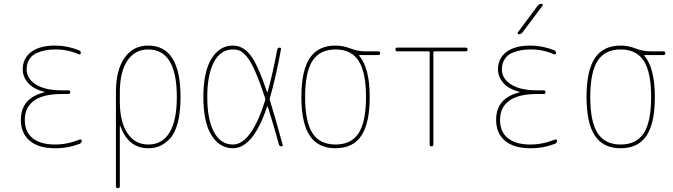

<svg xmlns="http://www.w3.org/2000/svg" viewBox="-20 -770 3540 1010"><path d="M212.9 -284.2Q213.9 -284.2 213.9 -285.2Q213.9 -287.1 211.9 -287.1Q155.3 -301.8 127.4 -334Q99.6 -366.2 99.6 -405.3Q99.6 -462.9 144 -496.6Q188.5 -530.3 269.5 -530.3Q333 -530.3 394.5 -505.9Q404.3 -502.9 405.3 -491.2Q405.3 -487.3 402.3 -485.4Q399.4 -483.4 394.5 -484.4Q335 -510.7 269.5 -509.8Q244.1 -509.8 222.2 -505.9Q200.2 -502 175.3 -492.2Q150.4 -482.4 135.3 -459.5Q120.1 -436.5 120.1 -405.3Q120.1 -356.4 168.5 -325.7Q216.8 -294.9 304.7 -294.9H339.8Q349.6 -294.9 349.6 -285.2Q349.6 -275.4 339.8 -275.4H304.7Q207 -275.4 158.7 -240.2Q110.4 -205.1 110.4 -139.6Q110.4 -76.2 151.9 -43Q193.4 -9.8 269.5 -9.8Q335 -9.8 399.4 -36.1Q403.3 -37.1 406.7 -35.2Q410.2 -33.2 410.2 -29.3Q410.2 -18.6 399.4 -13.7Q335.9 10.7 269.5 9.8Q182.6 9.8 136.2 -29.8Q89.8 -69.3 89.8 -139.6Q89.8 -253.9 212.9 -284.2Z M610.4 -285.2V-235.4Q610.4 -128.9 650.4 -69.3Q690.4 -9.8 759.8 -9.8Q834 -9.8 872.1 -73.2Q910.2 -136.7 910.2 -259.8Q910.2 -509.8 759.8 -509.8Q689.5 -509.8 649.9 -450.7Q610.4 -391.6 610.4 -285.2ZM589.8 210V-285.2Q589.8 -400.4 634.8 -465.3Q679.7 -530.3 759.8 -530.3Q929.7 -530.3 929.7 -259.8Q929.7 -179.7 915 -124Q900.4 -68.4 873.5 -40.5Q846.7 -12.7 819.8 -1.5Q793 9.8 759.8 9.8Q656.2 9.8 613.3 -105.5Q613.3 -107.4 611.3 -107.4Q610.4 -107.4 610.4 -106.4V210Q610.4 219.7 600.1 219.7Q589.8 219.7 589.8 210Z M1205.1 -509.8Q1140.6 -509.8 1105.5 -443.8Q1070.3 -377.9 1070.3 -259.8Q1070.3 -141.6 1105.5 -75.7Q1140.6 -9.8 1205.1 -9.8Q1301.8 -9.8 1375 -242.2Q1376 -248 1375 -252.9Q1346.7 -338.9 1323.2 -392.6Q1299.8 -446.3 1279.3 -470.7Q1258.8 -495.1 1243.2 -502.4Q1227.5 -509.8 1205.1 -509.8ZM1205.1 9.8Q1135.7 9.8 1092.8 -58.1Q1049.8 -126 1049.8 -259.8Q1049.8 -391.6 1092.3 -460.9Q1134.8 -530.3 1205.1 -530.3Q1256.8 -530.3 1295.9 -481.9Q1335 -433.6 1384.8 -286.1Q1384.8 -285.2 1386.2 -285.2Q1387.7 -285.2 1387.7 -286.1Q1412.1 -371.1 1438.5 -508.8Q1440.4 -519.5 1450.2 -519.5Q1460 -519.5 1458 -509.8Q1431.6 -365.2 1399.4 -252.9Q1397.5 -248 1399.4 -243.2Q1424.8 -163.1 1466.8 -8.8Q1468.8 0 1460 0Q1450.2 0 1447.3 -9.8Q1428.7 -80.1 1388.7 -209Q1387.7 -210.9 1385.7 -210.9Q1312.5 9.8 1205.1 9.8Z M1866.7 -449.7Q1828.1 -509.8 1745.1 -509.8Q1662.1 -509.8 1623.5 -449.7Q1585 -389.6 1585 -259.8Q1585 -129.9 1623.5 -69.8Q1662.1 -9.8 1745.1 -9.8Q1828.1 -9.8 1866.7 -69.8Q1905.3 -129.9 1905.3 -259.8Q1905.3 -389.6 1866.7 -449.7ZM1745.1 -530.3Q1784.2 -530.3 1823.2 -515.1Q1862.3 -500 1900.4 -500H1969.7Q1979.5 -500 1980 -490.2Q1980.5 -480.5 1969.7 -480.5H1870.1Q1869.1 -480.5 1869.1 -479Q1869.1 -477.5 1869.6 -477.5Q1870.1 -477.5 1870.1 -476.6Q1924.8 -411.1 1924.8 -259.8Q1924.8 -122.1 1880.9 -56.2Q1836.9 9.8 1745.1 9.8Q1653.3 9.8 1609.4 -56.2Q1565.4 -122.1 1565.4 -260.3Q1565.4 -398.4 1609.4 -464.4Q1653.3 -530.3 1745.1 -530.3Z M2070.3 -500Q2060.5 -500 2060.1 -509.8Q2059.6 -519.5 2070.3 -519.5H2429.7Q2439.5 -519.5 2439.9 -509.8Q2440.4 -500 2429.7 -500H2264.6Q2259.8 -500 2259.8 -495.1V-9.8Q2259.8 0 2250 0Q2240.2 0 2240.2 -9.8V-495.1Q2240.2 -500 2235.4 -500Z M2712.9 -284.2Q2713.9 -284.2 2713.9 -285.2Q2713.9 -287.1 2711.9 -287.1Q2655.3 -301.8 2627.4 -334Q2599.6 -366.2 2599.6 -405.3Q2599.6 -462.9 2644 -496.6Q2688.5 -530.3 2769.5 -530.3Q2833 -530.3 2894.5 -505.9Q2904.3 -502.9 2905.3 -491.2Q2905.3 -487.3 2902.3 -485.4Q2899.4 -483.4 2894.5 -484.4Q2835 -510.7 2769.5 -509.8Q2744.1 -509.8 2722.2 -505.9Q2700.2 -502 2675.3 -492.2Q2650.4 -482.4 2635.3 -459.5Q2620.1 -436.5 2620.1 -405.3Q2620.1 -356.4 2668.5 -325.7Q2716.8 -294.9 2804.7 -294.9H2839.8Q2849.6 -294.9 2849.6 -285.2Q2849.6 -275.4 2839.8 -275.4H2804.7Q2707 -275.4 2658.7 -240.2Q2610.4 -205.1 2610.4 -139.6Q2610.4 -76.2 2651.9 -43Q2693.4 -9.8 2769.5 -9.8Q2835 -9.8 2899.4 -36.1Q2903.3 -37.1 2906.7 -35.2Q2910.2 -33.2 2910.2 -29.3Q2910.2 -18.6 2899.4 -13.7Q2835.9 10.7 2769.5 9.8Q2682.6 9.8 2636.2 -29.8Q2589.8 -69.3 2589.8 -139.6Q2589.8 -253.9 2712.9 -284.2ZM2709 -589.8Q2705.1 -589.8 2703.6 -593.3Q2702.1 -596.7 2704.1 -599.6L2808.6 -740.2Q2816.4 -750 2829.1 -750Q2833 -750 2834.5 -746.6Q2835.9 -743.2 2834 -740.2L2728.5 -599.6Q2720.7 -589.8 2709 -589.8Z M3366.7 -449.7Q3328.1 -509.8 3245.1 -509.8Q3162.1 -509.8 3123.5 -449.7Q3085 -389.6 3085 -259.8Q3085 -129.9 3123.5 -69.8Q3162.1 -9.8 3245.1 -9.8Q3328.1 -9.8 3366.7 -69.8Q3405.3 -129.9 3405.3 -259.8Q3405.3 -389.6 3366.7 -449.7ZM3245.1 -530.3Q3284.2 -530.3 3323.2 -515.1Q3362.3 -500 3400.4 -500H3469.7Q3479.5 -500 3480 -490.2Q3480.5 -480.5 3469.7 -480.5H3370.1Q3369.1 -480.5 3369.1 -479Q3369.1 -477.5 3369.6 -477.5Q3370.1 -477.5 3370.1 -476.6Q3424.8 -411.1 3424.8 -259.8Q3424.8 -122.1 3380.9 -56.2Q3336.9 9.8 3245.1 9.8Q3153.3 9.8 3109.4 -56.2Q3065.4 -122.1 3065.4 -260.3Q3065.4 -398.4 3109.4 -464.4Q3153.3 -530.3 3245.1 -530.3Z"/></svg>

Font: Rounded-X Mgen+ 1m thin
Style: Regular
Weight: 100
Designer: [Source Han Sans]
Ryoko NISHIZUKA  (kana & ideographs); Paul D. Hunt (Latin, Greek & Cyrillic); Wenlong ZHANG  (bopomofo
Version: Version 1.059.20150602